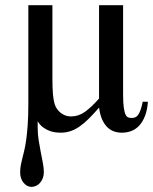

<svg xmlns="http://www.w3.org/2000/svg" viewBox="-20 -502 593 744"><path d="M553.2 -107.9Q550.8 -75.7 542 -53Q533.2 -30.3 519.8 -15.6Q506.3 -1 489 5.6Q471.7 12.2 452.1 12.2Q437 12.2 422.9 7.6Q408.7 2.9 396.7 -8.3Q384.8 -19.5 376.2 -38.1Q367.7 -56.6 363.8 -85Q342.3 -60.1 324 -42Q305.7 -23.9 288.1 -11.7Q270.5 0.5 252.7 6.3Q234.9 12.2 214.8 12.2Q209.5 12.2 198.2 11.2Q187 10.3 174.1 5.9Q161.1 1.5 148.2 -7.6Q135.3 -16.6 126 -32.2V-7.8Q126 16.1 129.6 40.3Q133.3 64.5 137.9 87.2Q142.6 109.9 146.2 129.9Q149.9 149.9 149.9 165Q149.9 177.7 146 188Q142.1 198.2 135.5 206.1Q128.9 213.9 120.1 218Q111.3 222.2 102.1 222.2Q93.3 222.2 85.4 218Q77.6 213.9 71.5 206.5Q65.4 199.2 61.8 189.2Q58.1 179.2 58.1 167Q58.1 151.4 60.5 138.7Q63 126 66.4 112.1Q69.8 98.1 74 81.3Q78.1 64.5 81.5 39.8Q85 15.1 87.4 -19Q89.8 -53.2 89.8 -101.1V-481.9H183.1V-196.8Q183.1 -159.2 185.3 -135.5Q187.5 -111.8 191.9 -98.1Q194.8 -88.9 200.7 -80.3Q206.5 -71.8 214.6 -65.2Q222.7 -58.6 232.9 -54.7Q243.2 -50.8 254.9 -50.8Q284.2 -50.8 309.1 -68.6Q334 -86.4 363.8 -120.1V-481.9H457V-137.2Q457 -103.5 459.7 -84.7Q462.4 -65.9 467 -57.1Q471.7 -48.3 477.8 -46.6Q483.9 -44.9 491.2 -44.9Q499 -44.9 505.1 -47.9Q511.2 -50.8 516.1 -58.1Q521 -65.4 525.1 -77.4Q529.3 -89.4 533.2 -107.9Z"/></svg>

Font: Charis SIL Am
Style: Regular
Weight: 400
Foundry: SIL International
Version: Version 5.000